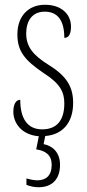

<svg xmlns="http://www.w3.org/2000/svg" viewBox="-20 -562 365 806"><path d="M142 224C198 224 232 191 232 130C232 76 199 50 163 43L170 9C244 3 287 -48 287 -130C287 -194 263 -241 185 -289C119 -330 90 -366 90 -421C90 -472 113 -513 168 -513C223 -513 250 -475 250 -403C269 -403 278 -420 278 -450C278 -504 236 -542 169 -542C98 -542 53 -493 53 -418C53 -348 82 -310 165 -254C234 -210 250 -174 250 -128C250 -55 217 -19 157 -19C94 -19 65 -66 65 -143C49 -143 36 -128 36 -93C36 -47 69 4 143 10L132 65C173 71 197 90 197 130C197 175 173 195 137 195C125 195 108 192 91 187V214C108 221 126 224 142 224Z"/></svg>

Font: Noto Serif Armenian ExtraCondensed ExtraLight
Style: Regular
Weight: 200
Width: 2
Designer: Monotype Design Team
Foundry: Monotype Imaging Inc.
Version: Version 2.008